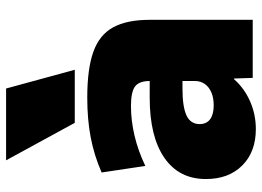

<svg xmlns="http://www.w3.org/2000/svg" viewBox="-132 -698 840 615"><g transform="rotate(-90 287.5 -390.0)"><path d="M182 10Q109 10 65.5 -33.5Q22 -77 22 -150Q22 -236 90 -283Q158 -330 282 -330H336Q336 -364 318.5 -377Q301 -390 256 -390Q209 -390 160.5 -378.5Q112 -367 64 -344L43 -484Q98 -508 155.5 -519Q213 -530 283 -530Q375 -530 429.5 -510.5Q484 -491 508 -447Q532 -403 532 -330V0H346L344 -60H342Q313 -27 271 -8.5Q229 10 182 10ZM258 -125Q282 -125 299.5 -132.5Q317 -140 326.5 -153.5Q336 -167 336 -185V-225H312Q253 -225 225.5 -212Q198 -199 198 -170Q198 -148 213.5 -136.5Q229 -125 258 -125ZM202 -570 82 -790H312L372 -570Z"/></g></svg>

Font: M PLUS 2 Thin Black
Style: Regular
Weight: 900
Version: Version 1.001